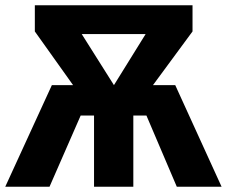

<svg xmlns="http://www.w3.org/2000/svg" viewBox="-27 -713 866 733"><path d="M642 -388 819 0H648L532 -272H482V0H332V-272H281L162 0H-7L171 -388H252L106 -593V-693H708V-593L557 -388ZM285 -583 408 -388 529 -583Z"/></svg>

Font: Fira Sans
Style: Bold
Weight: 700
Designer: bBox Type GmbH & Carrois Corporate GbR & Edenspiekermann AG
Foundry: bBox Type GmbH & Carrois Corporate GbR & Edenspiekermann AG
Version: Version 4.301;PS 004.301;hotconv 1.0.88;makeotf.lib2.5.64775